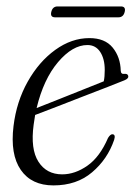

<svg xmlns="http://www.w3.org/2000/svg" viewBox="-20 -554 409 582"><path d="M326 -130Q306 -71.5 259.2 -31.8Q212.5 8 142 8Q75.5 8 43 -39Q10.5 -86 21 -172Q30 -246 64 -306.5Q98 -367 147.5 -402.8Q197 -438.5 251 -438.5Q298 -438.5 321.5 -409.8Q345 -381 346 -339.5Q346.5 -328.5 357.5 -330Q366.5 -331 368.5 -324.5Q371 -316 357 -310.5Q340 -303.5 305.8 -290.2Q271.5 -277 230.2 -261Q189 -245 150.5 -230Q112 -215 86.5 -205.5Q84 -191 82 -176Q72 -102 96.5 -63.8Q121 -25.5 168.5 -25.5Q207.5 -25.5 245 -51.8Q282.5 -78 307.5 -136Q315 -148 321.5 -147Q331 -146 326 -130ZM245 -417.5Q200 -417.5 156 -365.8Q112 -314 91 -226.5Q119 -237.5 157.5 -252.8Q196 -268 233.2 -283Q270.5 -298 294.5 -307.5Q297.5 -320.5 297.5 -342Q297.5 -375.5 283.8 -396.5Q270 -417.5 245 -417.5ZM135.5 -518Q139.5 -534.5 154.5 -534.5H346.5Q362 -534.5 358 -518Q354 -501.5 339 -501.5H147Q131.5 -501.5 135.5 -518Z"/></svg>

Font: Fraunces 144pt Soft Light
Style: Italic
Weight: 300
Italic angle: -16°
Version: Version 1.000;[b76b70a41]